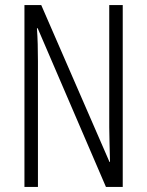

<svg xmlns="http://www.w3.org/2000/svg" viewBox="-20 -734 577 754"><path d="M462 0V-714H409V-234C409 -200 411 -150 412 -98H410L142 -714H76V0H129V-493C129 -542 128 -582 125 -623H128L396 0Z"/></svg>

Font: Noto Sans Khmer UI ExtraCondensed Light
Style: Regular
Weight: 300
Width: 2
Designer: Danh Hong and the Monotype Design Team
Foundry: Monotype Imaging Inc.
Version: Version 2.002